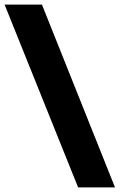

<svg xmlns="http://www.w3.org/2000/svg" viewBox="-37 -763 522 838"><path d="M304 55 -17 -743H146L465 55Z"/></svg>

Font: Saira SemiExpanded ExtraBold
Style: Regular
Weight: 800
Width: 6
Designer: Hector Gatti with collaboration of the Omnibus-Type team
Foundry: Omnibus-Type
Version: Version 1.101